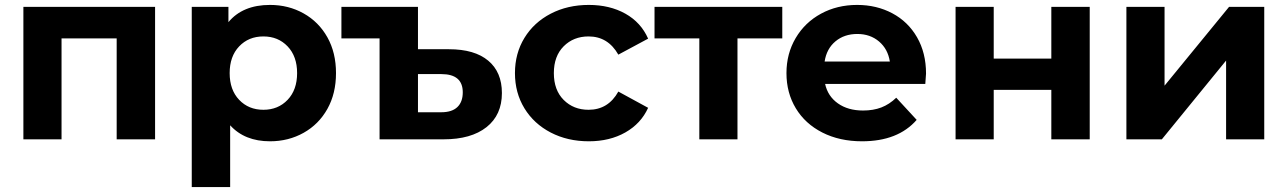

<svg xmlns="http://www.w3.org/2000/svg" viewBox="-20 -566 5231 780"><path d="M610 -538V0H454V-410H230V0H75V-538Z M1345 -269Q1345 -186 1310 -123.5Q1275 -61 1213.5 -26.5Q1152 8 1077 8Q974 8 915 -57V194H759V-538H908V-476Q966 -546 1077 -546Q1152 -546 1213.5 -511.5Q1275 -477 1310 -414.5Q1345 -352 1345 -269ZM1187 -269Q1187 -337 1148.5 -377.5Q1110 -418 1050 -418Q990 -418 951.5 -377.5Q913 -337 913 -269Q913 -201 951.5 -160.5Q990 -120 1050 -120Q1110 -120 1148.5 -160.5Q1187 -201 1187 -269Z M2019 -188Q2019 -99 1956.5 -49.5Q1894 0 1782 0H1522V-410H1367V-538H1678V-366H1804Q1908 -366 1963.5 -319.5Q2019 -273 2019 -188ZM1860 -191Q1860 -265 1773 -265H1678V-110H1773Q1816 -110 1838 -131Q1860 -152 1860 -191Z M2072 -269Q2072 -349 2110.5 -412Q2149 -475 2217.5 -510.5Q2286 -546 2372 -546Q2457 -546 2520.5 -510.5Q2584 -475 2613 -409L2492 -344Q2450 -418 2371 -418Q2310 -418 2270 -378Q2230 -338 2230 -269Q2230 -200 2270 -160Q2310 -120 2371 -120Q2451 -120 2492 -194L2613 -128Q2584 -64 2520.5 -28Q2457 8 2372 8Q2286 8 2217.5 -27.5Q2149 -63 2110.5 -126Q2072 -189 2072 -269Z M3158 -410H2976V0H2821V-410H2639V-538H3158Z M3739 -225H3332Q3343 -175 3384 -146Q3425 -117 3486 -117Q3528 -117 3560.5 -129.5Q3593 -142 3621 -169L3704 -79Q3628 8 3482 8Q3391 8 3321 -27.5Q3251 -63 3213 -126Q3175 -189 3175 -269Q3175 -348 3212.5 -411.5Q3250 -475 3315.5 -510.5Q3381 -546 3462 -546Q3541 -546 3605 -512Q3669 -478 3705.5 -414.5Q3742 -351 3742 -267Q3742 -264 3739 -225ZM3330 -316H3595Q3587 -367 3551 -397.5Q3515 -428 3463 -428Q3410 -428 3374 -398Q3338 -368 3330 -316Z M3862 -538H4017V-328H4251V-538H4407V0H4251V-201H4017V0H3862Z M4556 -538H4711V-218L4973 -538H5116V0H4961V-320L4700 0H4556Z"/></svg>

Font: Montserrat-Bold
Style: Bold
Weight: 700
Version: Version 7.200